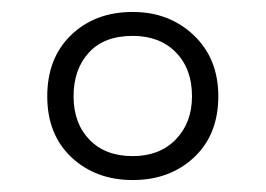

<svg xmlns="http://www.w3.org/2000/svg" viewBox="-20 -744 444 321"><path d="M202 -443Q140 -443 99.5 -481Q59 -519 59 -583Q59 -647 99 -685.5Q139 -724 202 -724Q263 -724 304 -685Q345 -646 345 -583Q345 -519 304.5 -481Q264 -443 202 -443ZM202 -483Q247 -483 274 -511Q301 -539 301 -583Q301 -629 274 -656.5Q247 -684 202 -684Q154 -684 128.5 -656Q103 -628 103 -583Q103 -538 129.5 -510.5Q156 -483 202 -483Z"/></svg>

Font: Noto Sans Lao Looped SemiCondensed Light
Style: Regular
Weight: 300
Width: 4
Designer: Mark Frömberg, Ben Mitchell
Foundry: The Fontpad Ltd
Version: Version 1.002; ttfautohint (v1.8.4.7-5d5b)